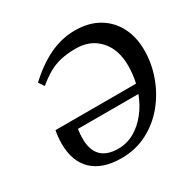

<svg xmlns="http://www.w3.org/2000/svg" viewBox="-155 -832 988 994"><g transform="rotate(-30 338.5 -335.0)"><path d="M71.5 -285H553Q564.5 -335 564.5 -387.5Q564.5 -483.5 512.2 -541Q460 -598.5 373 -598.5Q323.5 -598.5 284.2 -589.8Q245 -581 210.2 -561.5Q175.5 -542 138 -510.5L116 -543Q187.5 -610.5 261.8 -646.2Q336 -682 416 -682Q497 -682 555.5 -648Q614 -614 645.5 -553.8Q677 -493.5 677 -414Q677 -334.5 649.2 -258.2Q621.5 -182 571 -121Q520.5 -60 450.8 -24Q381 12 297 12Q184 12 124 -44.8Q64 -101.5 64 -208Q64 -245.5 71.5 -285ZM171 -177Q171 -39 306 -39Q357.5 -39 402 -64Q446.5 -89 481.2 -132.8Q516 -176.5 537 -232.5H175.5Q171 -202.5 171 -177Z"/></g></svg>

Font: Newsreader Text SemiBold
Style: Italic
Weight: 600
Italic angle: -17°
Designer: Hugues Gentile
Foundry: Production Type
Version: Version 1.001